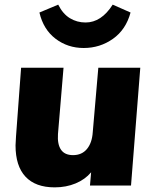

<svg xmlns="http://www.w3.org/2000/svg" viewBox="-20 -800 659 828"><path d="M585 -508 545 0H368L373 -57Q347 -26 306 -9Q265 8 216 8Q133 8 90 -38Q47 -84 47 -173Q47 -185 49 -211L71 -508H254L230 -222Q227 -178 243 -154.5Q259 -131 295 -131Q333 -131 355 -157.5Q377 -184 380 -230L404 -508ZM150 -746 231 -780Q251 -740 281.5 -721.5Q312 -703 349 -703Q417 -703 466 -780L543 -746Q523 -672 467 -632.5Q411 -593 341 -593Q272 -593 219.5 -633Q167 -673 150 -746Z"/></svg>

Font: Muli Black
Style: Italic
Weight: 900
Italic angle: -4.541°
Designer: Vernon Adams
Foundry: Vernon Adams
Version: Version 2.001